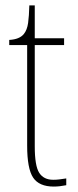

<svg xmlns="http://www.w3.org/2000/svg" viewBox="-20 -677 286 707"><path d="M178 10Q124 10 102 -23Q80 -56 80 -141V-511H14V-530Q52 -532 68 -552Q80 -567 83.5 -592.5Q87 -618 88 -657H108V-536H216V-511H108V-138Q108 -66 124.5 -40.5Q141 -15 176 -15Q189 -15 199.5 -16.5Q210 -18 224 -20V5Q199 10 178 10Z"/></svg>

Font: Noto Serif Sinhala Condensed Thin
Style: Regular
Weight: 100
Width: 3
Designer: Jelle Bosma - Monotype Design Team
Foundry: Monotype Imaging Inc.
Version: Version 2.007; ttfautohint (v1.8.4.7-5d5b)